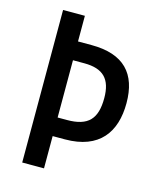

<svg xmlns="http://www.w3.org/2000/svg" viewBox="-108 -791 716 868"><g transform="rotate(15 249.5 -357.0)"><path d="M465 -381C465 -518 397 -594 244 -594H181V-714H79V0H181V-151H238C400 -151 465 -246 465 -381ZM225 -238H181V-506H234C323 -506 362 -466 362 -377C362 -280 324 -238 225 -238Z"/></g></svg>

Font: Noto Sans Gurmukhi UI Condensed Medium
Style: Regular
Weight: 500
Width: 3
Designer: Jelle Bosma - Monotype Design Team
Foundry: Monotype Imaging Inc.
Version: Version 2.004